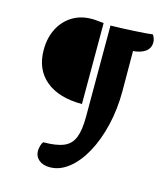

<svg xmlns="http://www.w3.org/2000/svg" viewBox="-104 -667 740 847"><g transform="rotate(15 266.0 -243.0)"><path d="M201.3 99.1Q169.5 99.1 151.1 83.2Q132.7 67.4 132.7 43Q132.7 32.5 136.1 19.9Q139.4 7.3 145.3 0Q205.4 0 238.6 -14.1Q271.8 -28.1 285.3 -62.5Q298.8 -96.8 298.8 -157.9V-574.1Q318.9 -574.1 347.2 -575.4Q375.5 -576.7 404.5 -578.1Q433.5 -579.4 456.7 -581.4Q479.9 -583.4 489.6 -584.8Q500.7 -568.2 500.7 -550.9Q500.7 -512.3 457.4 -497.7Q414.2 -483 344.1 -498.1L423.7 -547.4L424.7 -308.4Q424.7 -225.1 407.1 -151.3Q389.5 -77.6 358.6 -21.3Q327.7 35 287.1 67Q246.6 99.1 201.3 99.1ZM266.8 -207Q160 -207 101 -256.5Q42 -305.9 42 -394.6Q42 -449.6 63.5 -491.6Q85 -533.6 123.2 -557.3Q161.5 -581 211 -581Q217.4 -581 220.8 -581Q224.2 -581 233.6 -580Q243 -579 266.8 -576.8Z"/></g></svg>

Font: Pitagon Serif
Style: Regular
Weight: 400
Designer: Travis Tran
Foundry: Pitagon
Version: Version 1.000;gftools[0.9.26]